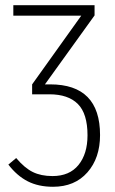

<svg xmlns="http://www.w3.org/2000/svg" viewBox="-20 -704 440 735"><path d="M363 -187Q363 -99 314.5 -44Q266 11 183 11Q127 11 86 -10Q45 -31 12 -74L42 -99Q74 -61 105.5 -45.5Q137 -30 181 -30Q246 -30 280.5 -72.5Q315 -115 315 -186Q315 -269 278 -306Q241 -343 169 -343H103V-381L291 -644H31V-684H342V-645L152 -381H172Q363 -381 363 -187Z"/></svg>

Font: Fira Sans Extra Condensed ExtraLight
Style: Regular
Weight: 275
Width: 1
Designer: Carrois Corporate & Edenspiekermann AG
Foundry: Carrois Corporate GbR & Edenspiekermann AG
Version: Version 4.203